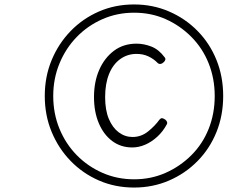

<svg xmlns="http://www.w3.org/2000/svg" viewBox="-20 -923 1045 862"><path d="M582 -81Q497 -81 424.5 -112.5Q352 -144 297.5 -200Q243 -256 212 -330.5Q181 -405 181 -492Q181 -579 212 -653.5Q243 -728 297.5 -784Q352 -840 424.5 -871.5Q497 -903 582 -903Q666 -903 739 -871.5Q812 -840 867 -784Q922 -728 952 -653.5Q982 -579 982 -492Q982 -405 952 -330.5Q922 -256 867 -200Q812 -144 739 -112.5Q666 -81 582 -81ZM582 -118Q658 -118 723.5 -147Q789 -176 839.5 -226.5Q890 -277 917 -345Q944 -413 944 -492Q944 -570 917 -638Q890 -706 839.5 -757Q789 -808 724 -837Q659 -866 582 -866Q506 -866 440 -837Q374 -808 324.5 -757Q275 -706 247 -638Q219 -570 219 -492Q219 -413 247 -345Q275 -277 324.5 -226.5Q374 -176 440 -147Q506 -118 582 -118ZM574 -261Q522 -261 483.5 -290Q445 -319 423.5 -370Q402 -421 402 -487Q402 -556 425.5 -609.5Q449 -663 491.5 -695Q534 -727 593 -727Q626 -727 659.5 -714Q693 -701 719 -666Q724 -660 722 -654Q720 -648 714 -643Q708 -637 701 -636Q694 -635 688 -640Q671 -658 647 -669.5Q623 -681 593 -681Q552 -681 519.5 -657.5Q487 -634 469.5 -590.5Q452 -547 452 -487Q452 -429 468.5 -389.5Q485 -350 513 -329Q541 -308 575 -308Q614 -308 645 -333Q676 -358 696 -386Q702 -393 707.5 -392.5Q713 -392 722 -386Q728 -381 730 -375.5Q732 -370 729 -365Q712 -333 686.5 -309.5Q661 -286 632 -273.5Q603 -261 574 -261Z"/></svg>

Font: Playwrite US Trad ExtraLight
Style: Regular
Weight: 250
Designer: Veronika Burian, José Scaglione
Foundry: TypeTogether
Version: Version 1.003